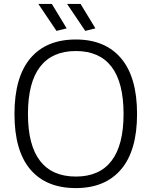

<svg xmlns="http://www.w3.org/2000/svg" viewBox="-20 -952 775 982"><path d="M368 10Q216 10 135 -85.5Q54 -181 54 -369Q54 -557 135 -653.5Q216 -750 368 -750Q518 -750 599.5 -653.5Q681 -557 681 -369Q681 -182 599.5 -86Q518 10 368 10ZM368 -49Q489 -49 550.5 -129.5Q612 -210 612 -369Q612 -530 550.5 -610.5Q489 -691 368 -691Q247 -691 185 -610.5Q123 -530 123 -369Q123 -209 185 -129Q247 -49 368 -49ZM269 -794 176 -932H245L321 -807ZM416 -794 323 -932H392L468 -807Z"/></svg>

Font: Plata Sans Light
Style: Regular
Weight: 300
Designer: Pablo Impallari, Andres Torresi, & Cristiano Sobral
Foundry: Pablo Impallari, Andres Torresi, & Cristiano Sobral
Version: Version 1.00;December 28, 2019;FontCreator 12.0.0.2547 64-bi